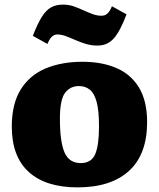

<svg xmlns="http://www.w3.org/2000/svg" viewBox="-20 -796 687 830"><path d="M315 14Q178 14 104.5 -52.5Q31 -119 31 -249Q31 -347 69.5 -409Q108 -471 177 -500Q246 -529 337 -529Q419 -529 482 -502.5Q545 -476 580.5 -418Q616 -360 616 -268Q616 -129 538 -57.5Q460 14 315 14ZM329 -91Q375 -91 391.5 -129.5Q408 -168 408 -249Q408 -319 397.5 -356.5Q387 -394 367.5 -409Q348 -424 321 -424Q284 -424 261.5 -395Q239 -366 239 -282Q239 -183 259 -137Q279 -91 329 -91ZM402 -599Q376 -599 353.5 -605.5Q331 -612 308 -622Q283 -633 264 -640Q245 -647 227 -647Q216 -647 205.5 -638.5Q195 -630 185 -606L122 -641Q142 -693 160.5 -722.5Q179 -752 200.5 -764Q222 -776 251 -776Q278 -776 299 -768.5Q320 -761 342 -751Q364 -741 382 -734.5Q400 -728 419 -728Q434 -728 444.5 -737.5Q455 -747 464 -769L527 -734Q499 -660 471.5 -629.5Q444 -599 402 -599Z"/></svg>

Font: Literata 12pt ExtraBold
Style: Regular
Weight: 800
Designer: Latin by Veronika Burian and Jose Scaglione. Greek by Irene Vlachou. Cyrillic by Vera Evstafieva.
Foundry: TypeTogether
Version: Version 3.002